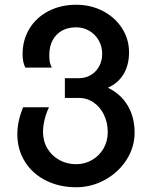

<svg xmlns="http://www.w3.org/2000/svg" viewBox="-20 -575 640 808"><path d="M53 -10Q53 -37.5 58.8 -64.8Q64.5 -92 77 -123.5H186Q174 -98 167.5 -70.8Q161 -43.5 161 -20Q161 19 179.5 50Q198 81 230 98.5Q262 116 300.5 116Q336.5 116 367 98.5Q397.5 81 415.5 50.2Q433.5 19.5 433.5 -19Q433.5 -59 417.5 -92Q401.5 -125 373.8 -144Q346 -163 312.5 -163H253V-246H312.5Q340 -246 362.2 -259.2Q384.5 -272.5 397.2 -295.8Q410 -319 410 -348Q410 -380 395.2 -405.5Q380.5 -431 355.5 -445.5Q330.5 -460 300.5 -460Q248.5 -460 218 -428.2Q187.5 -396.5 187.5 -343Q187.5 -324 189.5 -314Q191.5 -304 198 -290.5H86.5Q75 -313.5 75 -346.5Q75 -407 103.8 -454.2Q132.5 -501.5 184 -528.2Q235.5 -555 300.5 -555Q362.5 -555 413.2 -528.5Q464 -502 493.5 -456.2Q523 -410.5 523 -355Q523 -300.5 499.5 -262.2Q476 -224 434 -206Q489 -179 517.8 -130Q546.5 -81 546.5 -17Q546.5 44 512.8 97Q479 150 422.2 181.5Q365.5 213 300.5 213Q229.5 213 173 184.5Q116.5 156 84.8 105.2Q53 54.5 53 -10Z"/></svg>

Font: JuliaMono SemiBold
Style: Regular
Weight: 600
Monospace: yes
Designer: cormullion
Foundry: corm
Version: Version 0.055; ttfautohint (v1.8.4)